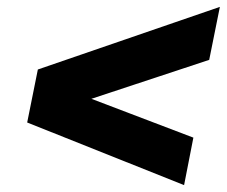

<svg xmlns="http://www.w3.org/2000/svg" viewBox="-20 -629 659 558"><path d="M619 -609 588 -455 119 -300 135 -384 542 -229 515 -91 59 -273 90 -427Z"/></svg>

Font: Montserrat Thin ExtraBold
Style: Italic
Weight: 800
Italic angle: -11.3°
Version: Version 9.000